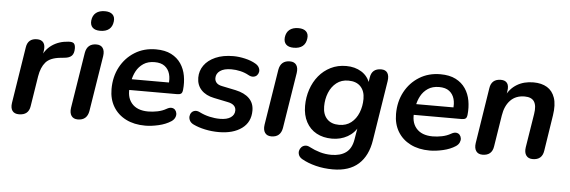

<svg xmlns="http://www.w3.org/2000/svg" viewBox="-54 -901 3772 1270"><g transform="rotate(5 1831.5 -265.5)"><path d="M88 8Q58 8 44.5 -10.5Q31 -29 36 -63L95 -437Q104 -497 165 -497Q194 -497 207.5 -479Q221 -461 216 -427L207 -371H197Q217 -430 263 -462.5Q309 -495 372 -499Q400 -501 409.5 -491Q419 -481 419 -458Q419 -425 404 -409.5Q389 -394 357 -391L328 -388Q261 -381 232 -347.5Q203 -314 193 -254L161 -52Q152 8 88 8Z M479 8Q450 8 436.5 -11.5Q423 -31 428 -65L487 -435Q498 -497 559 -497Q588 -497 601.5 -478Q615 -459 610 -424L551 -54Q540 8 479 8ZM575 -589Q541 -589 524.5 -605.5Q508 -622 511 -652Q515 -686 537 -703.5Q559 -721 596 -721Q630 -721 647 -704.5Q664 -688 660 -658Q656 -624 634.5 -606.5Q613 -589 575 -589Z M927 10Q853 10 798.5 -17.5Q744 -45 714 -95Q684 -145 684 -212Q684 -294 718.5 -358.5Q753 -423 814 -461Q875 -499 954 -499Q1015 -499 1056 -478Q1097 -457 1121 -421.5Q1145 -386 1153 -341Q1161 -296 1156 -249Q1154 -228 1145 -222Q1136 -216 1120 -216H784L794 -288H1074L1057 -273Q1063 -313 1054 -344.5Q1045 -376 1020.5 -395Q996 -414 953 -414Q909 -414 879 -394Q849 -374 832 -342.5Q815 -311 809 -275L804 -244Q792 -171 828 -128Q864 -85 938 -85Q968 -85 1000 -91.5Q1032 -98 1058 -113Q1077 -124 1091.5 -122.5Q1106 -121 1114.5 -111.5Q1123 -102 1125 -88.5Q1127 -75 1120.5 -60.5Q1114 -46 1098 -35Q1063 -12 1015 -1Q967 10 927 10Z M1415 10Q1368 10 1323.5 0.5Q1279 -9 1246 -25Q1227 -34 1219.5 -48.5Q1212 -63 1213.5 -77.5Q1215 -92 1223.5 -102.5Q1232 -113 1246.5 -116Q1261 -119 1279 -110Q1311 -94 1346 -86Q1381 -78 1415 -78Q1462 -78 1487 -95.5Q1512 -113 1512 -142Q1512 -162 1498 -175Q1484 -188 1457 -193L1365 -212Q1310 -223 1279.5 -255.5Q1249 -288 1249 -337Q1249 -382 1274.5 -418.5Q1300 -455 1349.5 -477Q1399 -499 1469 -499Q1505 -499 1546.5 -489.5Q1588 -480 1618 -462Q1635 -452 1642 -437.5Q1649 -423 1646.5 -409.5Q1644 -396 1635 -386.5Q1626 -377 1611 -375Q1596 -373 1578 -383Q1553 -397 1523 -404Q1493 -411 1463 -411Q1414 -411 1388 -392.5Q1362 -374 1362 -344Q1362 -326 1373.5 -313Q1385 -300 1410 -295L1502 -276Q1562 -263 1593.5 -231.5Q1625 -200 1625 -151Q1625 -74 1567.5 -32Q1510 10 1415 10Z M1764 8Q1735 8 1721.5 -11.5Q1708 -31 1713 -65L1772 -435Q1783 -497 1844 -497Q1873 -497 1886.5 -478Q1900 -459 1895 -424L1836 -54Q1825 8 1764 8ZM1860 -589Q1826 -589 1809.5 -605.5Q1793 -622 1796 -652Q1800 -686 1822 -703.5Q1844 -721 1881 -721Q1915 -721 1932 -704.5Q1949 -688 1945 -658Q1941 -624 1919.5 -606.5Q1898 -589 1860 -589Z M2188 190Q2128 190 2074.5 176.5Q2021 163 1981 140Q1964 130 1958 115.5Q1952 101 1955 87Q1958 73 1968 62.5Q1978 52 1993 49.5Q2008 47 2026 57Q2058 74 2094.5 84.5Q2131 95 2170 95Q2230 95 2267 68Q2304 41 2314 -19L2330 -114L2338 -113Q2314 -64 2268 -38Q2222 -12 2165 -12Q2106 -12 2062 -36Q2018 -60 1993.5 -105.5Q1969 -151 1969 -213Q1969 -270 1986.5 -322Q2004 -374 2036.5 -413.5Q2069 -453 2115 -476Q2161 -499 2218 -499Q2276 -499 2319.5 -472Q2363 -445 2380 -392L2368 -364L2379 -437Q2388 -497 2450 -497Q2479 -497 2491.5 -478Q2504 -459 2499 -424L2436 -26Q2420 79 2358 134.5Q2296 190 2188 190ZM2204 -107Q2251 -107 2283.5 -132.5Q2316 -158 2333 -200.5Q2350 -243 2350 -292Q2350 -344 2321.5 -374Q2293 -404 2240 -404Q2194 -404 2161.5 -378.5Q2129 -353 2112 -311Q2095 -269 2095 -220Q2095 -167 2123.5 -137Q2152 -107 2204 -107Z M2816 10Q2742 10 2687.5 -17.5Q2633 -45 2603 -95Q2573 -145 2573 -212Q2573 -294 2607.5 -358.5Q2642 -423 2703 -461Q2764 -499 2843 -499Q2904 -499 2945 -478Q2986 -457 3010 -421.5Q3034 -386 3042 -341Q3050 -296 3045 -249Q3043 -228 3034 -222Q3025 -216 3009 -216H2673L2683 -288H2963L2946 -273Q2952 -313 2943 -344.5Q2934 -376 2909.5 -395Q2885 -414 2842 -414Q2798 -414 2768 -394Q2738 -374 2721 -342.5Q2704 -311 2698 -275L2693 -244Q2681 -171 2717 -128Q2753 -85 2827 -85Q2857 -85 2889 -91.5Q2921 -98 2947 -113Q2966 -124 2980.5 -122.5Q2995 -121 3003.5 -111.5Q3012 -102 3014 -88.5Q3016 -75 3009.5 -60.5Q3003 -46 2987 -35Q2952 -12 2904 -1Q2856 10 2816 10Z M3166 7Q3137 7 3123.5 -12.5Q3110 -32 3115 -66L3173 -435Q3182 -497 3245 -497Q3273 -497 3286 -480Q3299 -463 3294 -429L3284 -365L3280 -390Q3305 -443 3351.5 -471Q3398 -499 3461 -499Q3515 -499 3551.5 -477Q3588 -455 3603.5 -409.5Q3619 -364 3608 -293L3571 -55Q3562 7 3499 7Q3470 7 3456 -12.5Q3442 -32 3447 -66L3483 -291Q3492 -346 3474.5 -373.5Q3457 -401 3411 -401Q3352 -401 3316.5 -364Q3281 -327 3271 -263L3238 -55Q3229 7 3166 7Z"/></g></svg>

Font: Nunito Variable Extra Light
Style: Italic
Weight: 200
Italic angle: -9°
Designer: Vernon Adams
Foundry: Vernon Adams
Version: Version 3.602